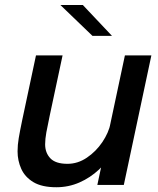

<svg xmlns="http://www.w3.org/2000/svg" viewBox="-20 -758 648 787"><path d="M211 9.5Q152 9.5 117.2 -11.2Q82.5 -32 67.2 -65.8Q52 -99.5 52 -137.5Q52 -164 56.8 -192Q61.5 -220 71 -265.5L127.5 -531H236.5L184 -285Q175 -243 170 -215.5Q165 -188 165 -166.5Q165 -131.5 186.5 -109Q208 -86.5 256.5 -86.5Q299 -86.5 336.2 -111.8Q373.5 -137 399.5 -175.5Q425.5 -214 433.5 -253.5L480 -228Q470.5 -182 446.2 -139.5Q422 -97 386 -63.2Q350 -29.5 305.5 -10Q261 9.5 211 9.5ZM379 0 492 -531H600.5L487.5 0ZM439 -611H359L227.5 -737.5H319.5Z"/></svg>

Font: Epilogue Medium
Style: Italic
Weight: 500
Italic angle: -12°
Designer: Tyler Finck
Foundry: Etcetera Type Co
Version: Version 2.112